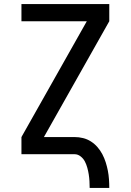

<svg xmlns="http://www.w3.org/2000/svg" viewBox="-20 -755 640 940"><path d="M419 165Q419 148 418 131.5Q417 115 414.5 99Q412 83 407.5 66.5Q403 50 395.5 35.5Q388 21 374.5 10.5Q361 0 345 0H85V-84L405 -651H85V-735H515V-651L195 -84H345Q366 -84 386.5 -79Q407 -74 425 -62.5Q443 -51 457 -35Q471 -19 481 0Q491 19 497.5 39.5Q504 60 508 80.5Q512 101 513.5 122.5Q515 144 515 165Z"/></svg>

Font: Iosevka SS04 Medium Extended
Style: Regular
Weight: 500
Width: 7
Monospace: yes
Designer: Belleve Invis
Foundry: Belleve Invis
Version: Version 19.0.0; ttfautohint (v1.8.4)